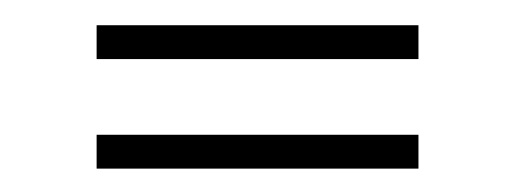

<svg xmlns="http://www.w3.org/2000/svg" viewBox="-20 -480 418 156"><path d="M58.5 -432V-459.5H320V-432ZM58.5 -343V-370.5H320V-343Z"/></svg>

Font: Big Shoulders Stencil Display ExtraLight
Style: Regular
Weight: 250
Designer: Patric King
Foundry: XO Type Co
Version: Version 2.001